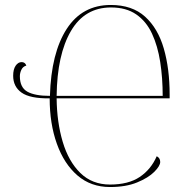

<svg xmlns="http://www.w3.org/2000/svg" viewBox="-20 -743 761 773"><path d="M423 10Q346 10 292 -36.5Q238 -83 209 -164Q180 -245 180 -347Q101 -346 67 -370Q33 -394 33 -438Q33 -464 43 -478.5Q53 -493 67 -493Q81 -493 86 -479Q72 -475 66 -462Q60 -449 60 -436Q60 -391 90 -374Q120 -357 181 -357Q186 -530 248.5 -626.5Q311 -723 426 -723Q512 -723 564 -676Q616 -629 639.5 -547.5Q663 -466 663 -362V-347H208Q209 -251 232.5 -172Q256 -93 303.5 -46.5Q351 0 423 0Q497 0 542.5 -30.5Q588 -61 611 -114Q625 -107 625 -91Q625 -75 601 -51Q577 -27 532 -8.5Q487 10 423 10ZM635 -357Q635 -429 625 -493.5Q615 -558 592 -607.5Q569 -657 528.5 -685Q488 -713 427 -713Q321 -713 265.5 -618Q210 -523 208 -357Z"/></svg>

Font: Noto Serif Display SemiCondensed Thin
Style: Regular
Weight: 100
Width: 4
Designer: Monotype Design Team
Foundry: Monotype Imaging Inc.
Version: Version 2.009